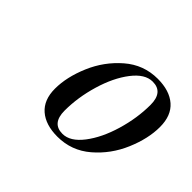

<svg xmlns="http://www.w3.org/2000/svg" viewBox="-92 -851 619 619"><g transform="rotate(45 217.0 -541.5)"><path d="M319 -722Q373 -722 403.5 -695.5Q434 -669 434 -617Q434 -564 408.5 -504Q383 -444 334.5 -402.5Q286 -361 222 -361Q168 -361 137.5 -387.5Q107 -414 107 -465Q107 -518 132.5 -578Q158 -638 206.5 -680Q255 -722 319 -722ZM179 -437Q179 -379 227 -379Q262 -379 293.5 -420Q325 -461 343.5 -523.5Q362 -586 362 -646Q362 -704 314 -704Q279 -704 247.5 -663Q216 -622 197.5 -559.5Q179 -497 179 -437Z"/></g></svg>

Font: Playfair Display
Style: Italic
Weight: 400
Italic angle: -14°
Designer: Claus Eggers Sørensen
Foundry: Claus Eggers Sørensen
Version: Version 1.200; ttfautohint (v1.6)